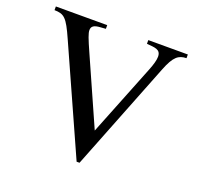

<svg xmlns="http://www.w3.org/2000/svg" viewBox="-119 -791 960 931"><g transform="rotate(20 361.0 -325.5)"><path d="M697 -662H493V-643C533 -639 565 -641 565 -602C565 -585 558 -560 546 -530L399 -161L247 -503C217 -570 208 -594 208 -610C208 -630 221 -639 253 -641L281 -643V-662H16V-643C66 -642 81 -630 124 -533L368 11H383L605 -552C634 -626 657 -642 697 -643Z"/></g></svg>

Font: XITS
Style: Regular
Weight: 400
Designer: MicroPress Inc., with final additions and corrections provided by Coen Hoffman, Elsevier (retired)
Version: Version 1.302